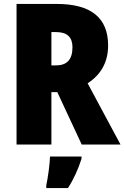

<svg xmlns="http://www.w3.org/2000/svg" viewBox="-20 -734 632 975"><path d="M268 -714H64V0H241V-266H271L395 0H592L425 -311C493 -355 529 -419 529 -503C529 -643 443 -714 268 -714ZM266 -571C322 -571 348 -544 348 -494C348 -430 318 -402 265 -402H241V-571ZM394 72V61H234C233 100 223 171 215 207V221H325C356 173 377 125 394 72Z"/></svg>

Font: Noto Sans Khmer Condensed Black
Style: Regular
Weight: 900
Width: 3
Designer: Danh Hong and the Monotype Design Team
Foundry: Monotype Imaging Inc.
Version: Version 2.004